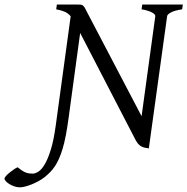

<svg xmlns="http://www.w3.org/2000/svg" viewBox="-169 -635 821 841"><path d="M628.9 -594.2Q596.7 -589.4 580.3 -580.8Q564 -572.3 563 -564L482.9 15.1Q472.7 13.7 464.4 11.7Q456.1 9.8 449.2 5.9Q442.4 2 436.5 -4.6Q430.7 -11.2 424.8 -22L182.1 -490.7L131.8 -120.6Q126 -77.1 119.6 -43.7Q113.3 -10.3 105.7 15.1Q98.1 40.5 89.8 59.3Q81.5 78.1 71.8 92.8Q62 107.4 50.8 118.9Q39.6 130.4 26.9 140.6Q13.7 150.9 -1.7 159.2Q-17.1 167.5 -32 173.3Q-46.9 179.2 -60.1 182.4Q-73.2 185.5 -82 185.5Q-95.2 185.5 -107.7 180.9Q-120.1 176.3 -129.6 170.2Q-139.2 164.1 -144.5 157.5Q-149.9 150.9 -149.4 146.5Q-148.9 142.6 -142.3 135.3Q-135.7 127.9 -126.5 120.6Q-117.2 113.3 -107.7 106.7Q-98.1 100.1 -91.8 97.7Q-81.1 106.4 -72.5 112.1Q-64 117.7 -56.4 120.6Q-48.8 123.5 -41.5 124.5Q-34.2 125.5 -25.9 125.5Q-14.6 125.5 -0.7 116.7Q13.2 107.9 27.1 84.5Q41 61 53.7 20Q66.4 -21 75.2 -85.4L140.6 -564Q127.9 -578.1 113 -584.2Q98.1 -590.3 77.1 -594.2L80.1 -615.2H167Q177.7 -615.2 183.8 -614.7Q189.9 -614.3 194.6 -610.6Q199.2 -606.9 203.4 -599.1Q207.5 -591.3 214.8 -577.1L451.2 -126L511.2 -564Q511.7 -566.9 508.8 -571Q505.9 -575.2 498.8 -579.3Q491.7 -583.5 480 -587.4Q468.3 -591.3 451.2 -594.2L454.1 -615.2H631.8Z"/></svg>

Font: Gentium Plus
Style: Italic
Weight: 400
Italic angle: -8°
Designer: J. Victor Gaultney, Annie Olsen, Iska Routamaa
Foundry: SIL International
Version: Version 1.510